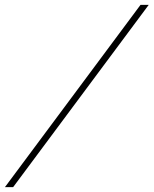

<svg xmlns="http://www.w3.org/2000/svg" viewBox="-60 -742 621 776"><path d="M541 -722.2 -6.8 14.2H-40L507.8 -722.2Z"/></svg>

Font: PlayfairDisplay-Italic
Style: Italic
Weight: 400
Italic angle: -14°
Designer: Claus Eggers Sørensen
Foundry: Claus Eggers Sørensen
Version: Version 1.002;PS 001.002;hotconv 1.0.70;makeotf.lib2.5.58329